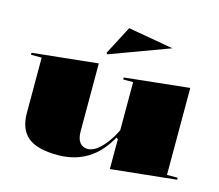

<svg xmlns="http://www.w3.org/2000/svg" viewBox="-106 -875 1172 1026"><g transform="rotate(15 480.5 -362.0)"><path d="M292 15Q179 15 127.5 -27.5Q76 -70 76 -161V-466H17V-477L379 -515V-141Q379 -99 395 -78.5Q411 -58 439 -58Q463 -58 488.5 -76.5Q514 -95 538.5 -127.5Q563 -160 582 -200V-466H527V-477L885 -515V-34H944V-23L582 15V-150L573 -157Q526 -71 456 -28Q386 15 292 15ZM411 -574 404 -580 487 -739 738 -695Z"/></g></svg>

Font: Kalnia SemiExpanded SemiBold
Style: Regular
Weight: 600
Width: 6
Designer: Frida Medrano
Foundry: Frida Medrano
Version: Version 1.105